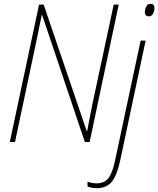

<svg xmlns="http://www.w3.org/2000/svg" viewBox="-20 -738 823 998"><path d="M31 0 183 -714H207L431 -56H433Q440 -93 447.5 -131.5Q455 -170 461 -200L571 -714H597L446 0H421L199 -660H197Q189 -625 183 -592Q177 -559 168 -519L58 0ZM754 -653Q733 -653 733 -676Q733 -690 740 -704Q747 -718 762 -718Q783 -718 783 -695Q783 -681 775.5 -667Q768 -653 754 -653ZM483 240Q471 240 457 237.5Q443 235 435 232V206Q446 211 459 213Q472 215 483 215Q524 215 545 186Q566 157 579 92L711 -527H737L605 95Q589 171 562 205.5Q535 240 483 240Z"/></svg>

Font: Noto Sans SemiCondensed Thin
Style: Italic
Weight: 100
Width: 4
Italic angle: -12°
Designer: Monotype Design Team
Foundry: Monotype Imaging Inc.
Version: Version 2.013; ttfautohint (v1.8.4.7-5d5b)